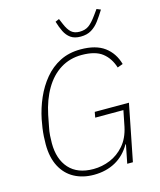

<svg xmlns="http://www.w3.org/2000/svg" viewBox="-133 -1006 926 1112"><g transform="rotate(-15 330.0 -450.0)"><path d="M493 0 515 -111H512Q477 -50 420.5 -19Q364 12 291 12Q225 12 174 -15.5Q123 -43 94.5 -97.5Q66 -152 66 -231Q66 -254 67.5 -278Q69 -302 72.5 -327Q76 -352 81 -377Q94 -441 120 -500.5Q146 -560 185.5 -607.5Q225 -655 279 -682.5Q333 -710 403 -710Q494 -710 546 -671.5Q598 -633 617 -565L584 -553Q566 -611 524 -644Q482 -677 400 -677Q330 -677 274 -642.5Q218 -608 180 -543.5Q142 -479 124 -392L111 -325Q105 -298 103.5 -272.5Q102 -247 102 -228Q102 -132 152 -76.5Q202 -21 297 -21Q349 -21 397.5 -41Q446 -61 482.5 -103Q519 -145 533 -211L552 -306H383L389 -339H594L527 0ZM424 -781Q387 -781 364.5 -797Q342 -813 328.5 -840.5Q315 -868 305 -902L328 -912L342 -879Q357 -843 375.5 -826.5Q394 -810 425 -810Q458 -810 480 -825.5Q502 -841 530 -880L553 -912L577 -902Q556 -868 535.5 -840.5Q515 -813 488.5 -797Q462 -781 424 -781Z"/></g></svg>

Font: IBM Plex Sans ExtraLight
Style: Italic
Weight: 250
Italic angle: -11.31°
Designer: Mike Abbink, Paul van der Laan, Pieter van Rosmalen
Foundry: Bold Monday
Version: Version 3.201